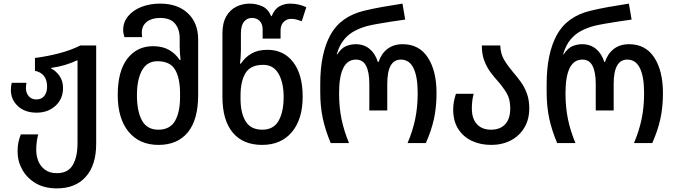

<svg xmlns="http://www.w3.org/2000/svg" viewBox="-20 -790 3729 1060"><path d="M294 250Q225 250 177 221.5Q129 193 103 146.5Q77 100 77 46Q77 15 82 -6.5Q87 -28 95 -48H191Q186 -30 183 -8.5Q180 13 180 37Q180 70 191.5 99Q203 128 228.5 147Q254 166 294 166Q355 166 381.5 121.5Q408 77 408 0V-458Q342 -426 262 -415V-412Q289 -399 308.5 -371Q328 -343 328 -304Q328 -244 286.5 -206Q245 -168 182 -168Q118 -168 79 -204Q40 -240 40 -294Q40 -316 45 -333H126Q125 -326 124 -319Q123 -312 123 -305Q123 -277 138.5 -259Q154 -241 181 -241Q210 -241 225 -261Q240 -281 240 -311Q240 -350 222 -371.5Q204 -393 173 -399V-470Q243 -479 307.5 -496Q372 -513 424 -539H511V4Q511 121 454 185.5Q397 250 294 250Z M855 10Q750 10 690 -62.5Q630 -135 630 -266Q630 -397 683 -466Q736 -535 825 -535Q877 -535 913 -514.5Q949 -494 972 -459H977Q975 -476 973.5 -495.5Q972 -515 972 -532V-579Q972 -629 946 -660Q920 -691 864 -691Q818 -691 790.5 -669.5Q763 -648 763 -610Q763 -604 763.5 -597.5Q764 -591 765 -585H667Q660 -606 660 -625Q660 -668 687.5 -701Q715 -734 761 -752Q807 -770 864 -770Q961 -770 1017.5 -716.5Q1074 -663 1074 -572V-266Q1074 -129 1017 -59.5Q960 10 855 10ZM854 -74Q918 -74 946 -122Q974 -170 974 -253V-274Q974 -359 946.5 -405.5Q919 -452 849 -452Q792 -452 764 -401.5Q736 -351 736 -265Q736 -175 764 -124.5Q792 -74 854 -74Z M1427 10Q1322 10 1265 -58Q1208 -126 1208 -256V-605Q1208 -663 1229 -699.5Q1250 -736 1284.5 -753Q1319 -770 1359 -770Q1395 -770 1427.5 -755.5Q1460 -741 1477 -701H1480Q1496 -741 1523.5 -755.5Q1551 -770 1581 -770Q1630 -770 1671 -750L1646 -673Q1631 -678 1617 -682Q1603 -686 1588 -686Q1563 -686 1546 -669Q1529 -652 1529 -622V-577H1430V-627Q1430 -658 1413.5 -674.5Q1397 -691 1371 -691Q1344 -691 1327 -670Q1310 -649 1310 -605V-512Q1310 -495 1308.5 -475.5Q1307 -456 1305 -439H1310Q1333 -474 1368.5 -494.5Q1404 -515 1457 -515Q1546 -515 1598.5 -447Q1651 -379 1651 -256Q1651 -132 1591.5 -61Q1532 10 1427 10ZM1428 -74Q1490 -74 1518 -123Q1546 -172 1546 -255Q1546 -333 1518 -382.5Q1490 -432 1433 -432Q1363 -432 1335.5 -386.5Q1308 -341 1308 -264V-243Q1308 -167 1336 -120.5Q1364 -74 1428 -74Z M1806 0Q1776 -71 1762 -137Q1748 -203 1748 -281V-326Q1748 -493 1803.5 -596Q1859 -699 1991 -731Q2037 -742 2090 -751.5Q2143 -761 2202 -770L2217 -682Q2181 -677 2142.5 -671Q2104 -665 2069 -659Q2034 -653 2010 -647Q1972 -637 1938.5 -619.5Q1905 -602 1879.5 -571.5Q1854 -541 1839 -490H1842Q1865 -525 1891 -535.5Q1917 -546 1944 -546Q1989 -546 2020.5 -520Q2052 -494 2066 -448H2070Q2085 -494 2119 -520Q2153 -546 2203 -546Q2294 -546 2342 -472.5Q2390 -399 2390 -276Q2390 -199 2376 -134.5Q2362 -70 2331 0H2230Q2259 -68 2272.5 -134Q2286 -200 2286 -276Q2286 -366 2263 -413.5Q2240 -461 2193 -461Q2118 -461 2118 -327V-180H2019V-327Q2019 -391 2001.5 -426Q1984 -461 1945 -461Q1852 -461 1852 -275Q1852 -198 1865.5 -132.5Q1879 -67 1907 0Z M2692 10Q2632 10 2584.5 -12.5Q2537 -35 2509.5 -78.5Q2482 -122 2482 -185Q2482 -211 2486.5 -232Q2491 -253 2497 -272H2595Q2590 -254 2587.5 -234Q2585 -214 2585 -191Q2585 -135 2613 -104.5Q2641 -74 2691 -74Q2741 -74 2769 -104Q2797 -134 2797 -192Q2797 -243 2777 -276Q2757 -309 2731 -339Q2709 -363 2688.5 -390.5Q2668 -418 2654 -454Q2640 -490 2640 -539H2742Q2743 -493 2764 -458.5Q2785 -424 2813 -391Q2835 -366 2855.5 -337.5Q2876 -309 2889 -273.5Q2902 -238 2902 -192Q2902 -130 2874.5 -84.5Q2847 -39 2799.5 -14.5Q2752 10 2692 10Z M3056 0Q3026 -71 3012 -137Q2998 -203 2998 -281V-326Q2998 -493 3053.5 -596Q3109 -699 3241 -731Q3287 -742 3340 -751.5Q3393 -761 3452 -770L3467 -682Q3431 -677 3392.5 -671Q3354 -665 3319 -659Q3284 -653 3260 -647Q3222 -637 3188.5 -619.5Q3155 -602 3129.5 -571.5Q3104 -541 3089 -490H3092Q3115 -525 3141 -535.5Q3167 -546 3194 -546Q3239 -546 3270.5 -520Q3302 -494 3316 -448H3320Q3335 -494 3369 -520Q3403 -546 3453 -546Q3544 -546 3592 -472.5Q3640 -399 3640 -276Q3640 -199 3626 -134.5Q3612 -70 3581 0H3480Q3509 -68 3522.5 -134Q3536 -200 3536 -276Q3536 -366 3513 -413.5Q3490 -461 3443 -461Q3368 -461 3368 -327V-180H3269V-327Q3269 -391 3251.5 -426Q3234 -461 3195 -461Q3102 -461 3102 -275Q3102 -198 3115.5 -132.5Q3129 -67 3157 0Z"/></svg>

Font: Noto Sans Georgian SemiCondensed Medium
Style: Regular
Weight: 500
Width: 4
Designer: Monotype Design Team, Akaki Razmadze
Foundry: Google LLC
Version: Version 2.005; ttfautohint (v1.8.4.7-5d5b)